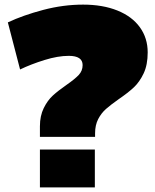

<svg xmlns="http://www.w3.org/2000/svg" viewBox="-20 -812 670 832"><path d="M153 -265Q153 -310 169.5 -343.5Q186 -377 209 -398Q232 -419 268 -444Q304 -469 321 -487Q338 -505 338 -530Q338 -570 278 -570Q231 -570 173 -552Q115 -534 67 -511L14 -715Q80 -746 167 -769Q254 -792 340 -792Q425 -792 488.5 -766.5Q552 -741 586 -694Q620 -647 620 -585Q620 -531 602.5 -494Q585 -457 560 -433.5Q535 -410 494 -382Q460 -358 439.5 -340Q419 -322 405.5 -296Q392 -270 392 -234V-219H153ZM153 0V-164H391V0Z"/></svg>

Font: Alfa Slab One
Style: Regular
Weight: 400
Designer: JM Sole
Foundry: JM Sole
Version: Version 2.000